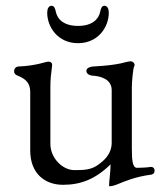

<svg xmlns="http://www.w3.org/2000/svg" viewBox="-20 -628 567 667"><path d="M174 -587C172 -597 169 -608 159 -608C149 -608 144 -597 144 -584C144 -534 181 -478 251 -478C321 -478 358 -534 358 -584C358 -597 353 -608 343 -608C333 -608 330 -597 328 -587C323 -562 301 -538 251 -538C201 -538 179 -562 174 -587ZM434 -415C417 -415 402.9 -401.9 303 -397C299 -396.8 280 -394 280 -382C280 -368 298 -365 303 -365C323 -364 368 -356 368 -315V-132C368 -91 338 -68 323 -57C298 -38 273 -37 239 -37C196 -37 155 -80 155 -128V-323C155 -353 157 -369 161 -400C162 -410 156 -414 147 -414C141 -414 104 -399.2 44 -397C38.9 -396.8 29 -393 29 -380C29 -370 39 -366 42 -365C72 -353 85 -337 85 -308V-105C85 -27 134 14 199 14C261 14 312 -6 364 -57V-51C364 -34 359 2 359 15C359 18 358 19 362 19C368 19 382 15 386 13C415 1 451 -14 503 -21C508 -21 517 -24 517 -35C517 -47 507 -49 502 -48C492 -46 466 -45 456 -45C440 -45 438 -73 438 -114V-326C438 -342 442 -390 446 -397C451 -405 443 -415 434 -415Z"/></svg>

Font: EB Garamond 12
Style: Regular
Weight: 400
Version: Version 0.016+